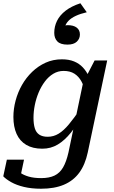

<svg xmlns="http://www.w3.org/2000/svg" viewBox="-40 -911 699 1175"><path d="M452 -891 491 -836Q452 -827 424 -814Q396 -801 379 -783.5Q362 -766 355 -741Q353 -737 349.5 -736Q346 -735 342.5 -737Q339 -739 338 -743Q343 -749 353 -753Q363 -757 374 -757Q410 -757 429.5 -742Q449 -727 449 -700Q449 -674 430 -656Q411 -638 373 -638Q330 -638 311 -657.5Q292 -677 292 -710Q292 -749 309 -783.5Q326 -818 361.5 -845.5Q397 -873 452 -891ZM379 22 472 -422 479 -425 539 -541H616L497 22Q481 97 445 146Q409 195 351 219.5Q293 244 211 244Q153 244 107 233Q61 222 29 204Q-3 186 -20 168L2 66H107L81 189Q69 187 61 178Q53 169 49.5 156.5Q46 144 46 132.5Q46 121 50 114Q63 131 84 146Q105 161 136.5 170Q168 179 212 179Q261 179 293.5 163.5Q326 148 346 113.5Q366 79 379 22ZM525 -378 484 -342Q475 -382 458.5 -412.5Q442 -443 415.5 -460Q389 -477 349 -477Q315 -477 286 -459.5Q257 -442 234.5 -412Q212 -382 196.5 -345Q181 -308 173 -268Q165 -228 165 -190Q165 -152 173 -126Q181 -100 200.5 -87Q220 -74 252 -74Q288 -74 319 -93Q350 -112 381.5 -150Q413 -188 450 -242L468 -210Q432 -147 394 -99.5Q356 -52 313.5 -26.5Q271 -1 219 -1Q160 -1 120.5 -24.5Q81 -48 61.5 -91.5Q42 -135 42 -195Q42 -245 55.5 -295.5Q69 -346 94.5 -391Q120 -436 157 -471.5Q194 -507 239.5 -527.5Q285 -548 339 -548Q382 -548 413.5 -535Q445 -522 467 -498.5Q489 -475 503 -444.5Q517 -414 525 -378Z"/></svg>

Font: Roboto Serif 20pt Medium
Style: Italic
Weight: 500
Italic angle: -10°
Version: Version 1.008